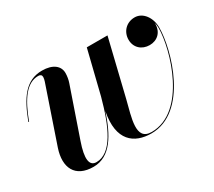

<svg xmlns="http://www.w3.org/2000/svg" viewBox="-97 -652 942 844"><g transform="rotate(-30 374.0 -230.0)"><path d="M174 -118 258 -362C263 -375.5 266 -394.5 266 -409.5C266 -445 236 -470 181.5 -470C97 -470 55 -404.5 17 -304.5L20 -303C55.5 -398 95.5 -458 155.5 -458C166.5 -458 172.5 -453 172.5 -443C172.5 -437 170.5 -428.5 168.5 -422.5L72.5 -141C44 -55.5 73.5 10 167.5 10C254.5 10 301 -75 334 -176.5C307 -39 374.5 10 461 10C646 10 723 -266 723 -376.5C723 -427.5 692 -469 651 -469C609 -469 579 -437.5 579 -397C579 -357 608.5 -330 648.5 -330C686.5 -330 716 -355.5 716 -399.5C716 -401.5 716 -403.5 715.5 -405.5C718 -396.5 719.5 -386.5 719.5 -376.5C719.5 -267.5 640.5 5 465 5C383.5 5 419 -93 440 -177L508.5 -460H403.5L349.5 -241C313.5 -108 266 -1.5 188.5 -1.5C152.5 -1.5 146.5 -39.5 174 -118Z"/></g></svg>

Font: Bodoni* 48pt Medium
Style: Italic
Weight: 500
Italic angle: -13°
Version: Version 2.3